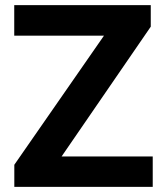

<svg xmlns="http://www.w3.org/2000/svg" viewBox="-20 -731 646 751"><path d="M577.4 0H74.9V-118.9H577.4ZM139.2 0H36V-86.5L469.6 -710.9H569.7V-626.7ZM518.6 -591.5H35.7V-710.9H518.6Z"/></svg>

Font: Heebo
Style: Regular
Weight: 400
Designer: Oded Ezer
Foundry: Ezer Type House
Version: Version 3.100